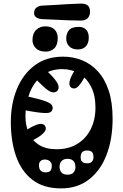

<svg xmlns="http://www.w3.org/2000/svg" viewBox="-20 -1032 684 1064"><path d="M318 12Q221.5 12 160 -35.2Q98.5 -82.5 69.2 -165.5Q40 -248.5 40 -356Q40 -457 73.8 -539Q107.5 -621 172 -669.5Q236.5 -718 329 -718Q385.5 -718 435 -698Q484.5 -678 522.8 -636.2Q561 -594.5 582.5 -529.5Q604 -464.5 604 -374Q604 -262 570.8 -174.8Q537.5 -87.5 473.5 -37.8Q409.5 12 318 12ZM294 -205Q360.5 -205 408.8 -234.8Q457 -264.5 483 -316.5Q509 -368.5 509 -436Q509 -504.5 484.5 -552Q460 -599.5 418.2 -624.2Q376.5 -649 325 -649Q258.5 -649 213 -612.8Q167.5 -576.5 144.2 -517Q121 -457.5 121 -388Q121 -337.5 138.8 -296Q156.5 -254.5 194.8 -229.8Q233 -205 294 -205ZM462 -198Q445.5 -198 436.2 -189.5Q427 -181 427 -159Q427 -144 435.5 -135.5Q444 -127 465 -127Q481 -127 489.5 -136.5Q498 -146 498 -161Q498 -181.5 489.5 -189.8Q481 -198 462 -198ZM354 -152Q334.5 -152 322.2 -140.5Q310 -129 310 -107Q310 -88.5 320.5 -76.2Q331 -64 355 -64Q377 -64 387.5 -76.2Q398 -88.5 398 -104Q398 -129.5 386.2 -140.8Q374.5 -152 354 -152ZM228 -148Q214.5 -148 205.2 -140Q196 -132 196 -117Q196 -95.5 205.5 -86.2Q215 -77 233 -77Q251 -77 259 -85.5Q267 -94 267 -115Q267 -128.5 256.5 -138.2Q246 -148 228 -148ZM470 -644Q465.5 -636 461 -627.2Q456.5 -618.5 452 -610Q429 -568 412 -551.8Q395 -535.5 377 -545Q364.5 -552 364.5 -569.8Q364.5 -587.5 380 -618Q393 -641.5 399.2 -651.5Q405.5 -661.5 410 -669Q417 -680.5 429 -681.5Q441 -682.5 452 -677Q462.5 -672 468.5 -662.5Q474.5 -653 470 -644ZM230 -647Q239 -639 248.5 -630.5Q258 -622 267 -612Q300 -576 303.8 -557.2Q307.5 -538.5 297 -528Q286 -517 267.5 -521.2Q249 -525.5 219 -554Q201 -570.5 190.8 -581Q180.5 -591.5 172 -602Q166 -610.5 170 -622.2Q174 -634 182 -642Q191 -652 204.5 -655.2Q218 -658.5 230 -647ZM114 -501Q135 -496.5 155.5 -492.2Q176 -488 197 -482Q248 -468 261.5 -455.8Q275 -443.5 271 -427Q267.5 -410 249 -406.8Q230.5 -403.5 183 -410Q162 -413 140.5 -416.8Q119 -420.5 98 -425Q84.5 -428 80.5 -442Q76.5 -456 80 -470Q83 -484.5 92.2 -494Q101.5 -503.5 114 -501ZM101 -296Q106.5 -300 112.2 -303.2Q118 -306.5 123 -310Q160 -332.5 181.2 -340Q202.5 -347.5 213.2 -345Q224 -342.5 229 -335Q235 -326.5 233.2 -315.2Q231.5 -304 214.5 -288.5Q197.5 -273 158 -252Q151.5 -248.5 144.2 -244.8Q137 -241 130 -237Q118 -231 107.8 -236.2Q97.5 -241.5 92 -252Q87 -262.5 88 -275.5Q89 -288.5 101 -296ZM551 -522Q558.5 -523.5 564.2 -515.5Q570 -507.5 573 -496Q576 -482 574.5 -469Q573 -456 564 -455Q562 -455 559.8 -454.5Q557.5 -454 555 -454Q546 -453.5 540.2 -463.2Q534.5 -473 532 -485Q530.5 -498 533.8 -508.8Q537 -519.5 546 -521Q547.5 -521 548.5 -521.5Q549.5 -522 551 -522ZM533 -289Q535.5 -286 537.8 -283.5Q540 -281 542 -278Q547.5 -271.5 544.8 -264.5Q542 -257.5 536 -252Q530 -247.5 523 -246.2Q516 -245 512 -251Q509 -255.5 506 -259.5Q503 -263.5 500 -268Q494 -276.5 496.5 -283.5Q499 -290.5 505 -294Q511 -298 519 -297.2Q527 -296.5 533 -289ZM234 -746Q196.5 -746 178.2 -765.2Q160 -784.5 160 -809Q160 -846.5 180.2 -866.2Q200.5 -886 231 -886Q265 -886 282.5 -868.2Q300 -850.5 300 -821Q300 -783 281.2 -764.5Q262.5 -746 234 -746ZM410 -758Q381 -758 364 -775Q347 -792 347 -818Q347 -846.5 362.2 -864.8Q377.5 -883 417 -883Q443.5 -883 457.8 -867Q472 -851 472 -824Q472 -793.5 456.5 -775.8Q441 -758 410 -758ZM216 -1001Q252.5 -1002.5 286.8 -1004.8Q321 -1007 355 -1009Q389 -1011 425 -1012Q453 -1013 466 -1001.8Q479 -990.5 479 -967Q479 -945.5 466.5 -931.8Q454 -918 427 -918Q392 -918 357 -919.5Q322 -921 286.2 -922.8Q250.5 -924.5 213 -926Q195 -927 182 -935Q169 -943 169 -960Q169 -980.5 182.8 -990.5Q196.5 -1000.5 216 -1001Z"/></svg>

Font: Kablammo
Style: Regular
Weight: 400
Designer: Travis Kochel, Lizy Gershenzon, Daria Petrova, Ethan Cohen
Foundry: Vectro Type Foundry
Version: Version 1.002